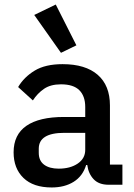

<svg xmlns="http://www.w3.org/2000/svg" viewBox="-20 -815 589 847"><path d="M459 0Q416 0 393 -24.5Q370 -49 365 -87H360Q345 -38 305 -13Q265 12 208 12Q127 12 83.5 -30Q40 -72 40 -143Q40 -221 96.5 -260Q153 -299 262 -299H356V-343Q356 -391 330 -417Q304 -443 249 -443Q203 -443 174 -423Q145 -403 125 -372L60 -431Q86 -475 133 -503.5Q180 -532 256 -532Q357 -532 411 -485Q465 -438 465 -350V-89H520V0ZM239 -71Q290 -71 323 -93.5Q356 -116 356 -154V-229H264Q151 -229 151 -159V-141Q151 -106 174.5 -88.5Q198 -71 239 -71ZM131 -749 226 -795 317 -615 249 -582Z"/></svg>

Font: IBM Plex Sans Thai Medium
Style: Regular
Weight: 500
Designer: Mike Abbink, Paul van der Laan, Pieter van Rosmalen, Ben Mitchell, Mark Frömberg
Foundry: Bold Monday
Version: Version 1.1